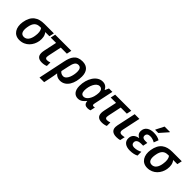

<svg xmlns="http://www.w3.org/2000/svg" viewBox="203 -2082 3627 3627"><g transform="rotate(45 2017.0 -268.0)"><path d="M242 10C406 10 503 -116 525 -244C538 -326 526 -394 484 -444H596L617 -542H364C203 -542 84 -477 51 -276C24 -112 98 10 242 10ZM263 -92C182 -92 162 -165 178 -266C199 -403 257 -444 347 -444H374C405 -402 413 -341 399 -257C384 -163 342 -92 263 -92Z M846 10C891 10 934 -1 959 -13V-107C930 -97 909 -91 883 -91C853 -91 837 -107 837 -134C837 -146 839 -163 843 -180L899 -444H1062L1083 -542H652L631 -444H774L718 -181C713 -157 710 -131 710 -113C710 -21 766 10 846 10Z M1128 -298 1015 240H1139L1168 101C1179 46 1188 0 1195 -51C1225 -15 1268 10 1328 10C1489 10 1570 -161 1570 -340C1570 -471 1505 -552 1376 -552C1208 -552 1159 -446 1128 -298ZM1312 -92C1272 -92 1241 -110 1221 -138L1253 -287C1275 -393 1300 -450 1368 -450C1422 -450 1444 -409 1444 -342C1444 -246 1403 -92 1312 -92Z M1807 10C1883 10 1929 -40 1963 -83H1967C1972 -8 2014 10 2068 10C2089 10 2120 4 2134 -3L2155 -100C2145 -97 2134 -95 2125 -95C2103 -95 2094 -106 2094 -127C2094 -136 2096 -146 2099 -158L2180 -542H2089L2055 -466H2051C2024 -518 1985 -552 1915 -552C1764 -552 1659 -377 1659 -182C1659 -52 1721 10 1807 10ZM1859 -92C1811 -92 1786 -123 1786 -191C1786 -313 1847 -450 1934 -450C1987 -450 2013 -411 2013 -354C2013 -322 2007 -281 1997 -245C1972 -159 1920 -92 1859 -92Z M2448 10C2493 10 2536 -1 2561 -13V-107C2532 -97 2511 -91 2485 -91C2455 -91 2439 -107 2439 -134C2439 -146 2441 -163 2445 -180L2501 -444H2664L2685 -542H2254L2233 -444H2376L2320 -181C2315 -157 2312 -131 2312 -113C2312 -21 2368 10 2448 10Z M2836 10C2870 10 2905 5 2928 -2L2950 -102C2926 -96 2905 -92 2879 -92C2845 -92 2820 -104 2820 -145C2820 -154 2821 -164 2824 -176L2902 -542H2776L2695 -163C2691 -145 2689 -128 2689 -112C2689 -40 2732 10 2836 10Z M3258 -606H3342L3483 -766L3485 -776H3341L3261 -619ZM3195 10C3271 10 3327 -5 3367 -27V-129C3326 -107 3278 -88 3213 -88C3165 -88 3138 -115 3138 -154C3138 -209 3189 -234 3251 -234H3310L3329 -326H3271C3221 -326 3193 -346 3193 -385C3193 -435 3229 -456 3281 -456C3331 -456 3371 -440 3407 -419L3443 -512C3400 -538 3348 -552 3278 -552C3177 -552 3081 -508 3081 -393C3081 -337 3113 -302 3152 -285V-281C3070 -266 3012 -223 3012 -132C3012 -43 3081 10 3195 10Z M3659 10C3823 10 3920 -116 3942 -244C3955 -326 3943 -394 3901 -444H4013L4034 -542H3781C3620 -542 3501 -477 3468 -276C3441 -112 3515 10 3659 10ZM3680 -92C3599 -92 3579 -165 3595 -266C3616 -403 3674 -444 3764 -444H3791C3822 -402 3830 -341 3816 -257C3801 -163 3759 -92 3680 -92Z"/></g></svg>

Font: Noto Sans SemiBold
Style: Italic
Weight: 600
Italic angle: -12°
Designer: Monotype Design Team
Foundry: Monotype Imaging Inc.
Version: Version 2.013